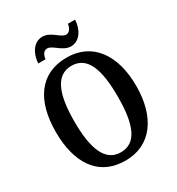

<svg xmlns="http://www.w3.org/2000/svg" viewBox="-213 -1045 1096 1188"><g transform="rotate(-30 335.0 -451.0)"><path d="M396 -771C457 -771 496 -832 499 -902H448C444 -875 431 -849 405 -849C368 -849 331 -912 270 -912C208 -912 170 -851 166 -781H218C221 -808 233 -834 260 -834C299 -834 335 -771 396 -771ZM335 10C519 10 622 -137 622 -358C622 -580 519 -725 336 -725C142 -725 48 -580 48 -359C48 -137 142 10 335 10ZM335 -49C224 -49 180 -163 180 -358C180 -553 224 -666 336 -666C449 -666 490 -553 490 -358C490 -163 449 -49 335 -49Z"/></g></svg>

Font: Noto Serif Tamil Condensed SemiBold
Style: Italic
Weight: 600
Width: 3
Italic angle: -12°
Designer: Indian Type Foundry, Tom Grace, and the Monotype Design Team
Foundry: Monotype Imaging Inc.
Version: Version 2.003